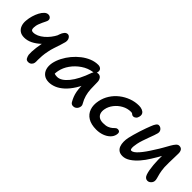

<svg xmlns="http://www.w3.org/2000/svg" viewBox="132 -1296 2094 2094"><g transform="rotate(45 1179.0 -249.0)"><path d="M173 -145Q131 -145 104 -164.5Q77 -184 65.5 -217.5Q54 -251 58 -291Q61 -330 72.5 -369Q84 -408 101 -440Q118 -472 139 -491.5Q160 -511 184 -511Q197 -511 207.5 -505Q218 -499 224 -488.5Q230 -478 228 -464Q227 -454 218.5 -437Q210 -420 199.5 -398Q189 -376 180.5 -352Q172 -328 171 -302Q170 -286 172.5 -275Q175 -264 183 -259Q191 -254 204 -254Q233 -254 263.5 -267.5Q294 -281 323.5 -306Q353 -331 377 -362Q401 -393 418 -427L437 -321Q399 -271 356.5 -231Q314 -191 268 -168Q222 -145 173 -145ZM393 13Q368 13 357.5 -4.5Q347 -22 342 -47Q340 -66 341 -95.5Q342 -125 346.5 -159Q351 -193 357 -224Q362 -247 370.5 -277.5Q379 -308 388.5 -339Q398 -370 407 -397Q416 -424 421 -440Q432 -473 448 -491Q464 -509 485 -509Q506 -509 520.5 -486Q535 -463 528 -429Q523 -407 510.5 -369.5Q498 -332 485 -292.5Q472 -253 467 -224Q457 -177 454.5 -142Q452 -107 452 -81Q452 -64 452.5 -53Q453 -42 451 -34Q448 -16 433 -1.5Q418 13 393 13Z M709 10Q662 10 631.5 -12.5Q601 -35 589.5 -74Q578 -113 587 -163Q597 -212 622.5 -261.5Q648 -311 684.5 -355Q721 -399 765.5 -433.5Q810 -468 858.5 -487.5Q907 -507 956 -507Q983 -507 999 -491Q1015 -475 1008 -444Q1006 -431 996.5 -422Q987 -413 971 -411Q902 -401 843.5 -361Q785 -321 745.5 -265.5Q706 -210 694 -149Q689 -124 688.5 -103.5Q688 -83 696 -51L655 -131Q674 -109 689.5 -102.5Q705 -96 731 -96Q791 -96 854 -172.5Q917 -249 968 -395Q976 -416 991.5 -427.5Q1007 -439 1025 -439Q1053 -439 1068 -417.5Q1083 -396 1083 -366Q1083 -308 1085.5 -261Q1088 -214 1099.5 -172Q1111 -130 1137 -85Q1145 -74 1144.5 -58Q1144 -42 1136 -27Q1128 -12 1114 -2.5Q1100 7 1081 7Q1066 7 1056 0.5Q1046 -6 1040 -17Q1025 -43 1014 -70.5Q1003 -98 996.5 -132.5Q990 -167 989 -213.5Q988 -260 993 -323L1035 -325Q1002 -230 961.5 -166Q921 -102 877.5 -63Q834 -24 791 -7Q748 10 709 10Z M1439 9Q1360 9 1310.5 -21.5Q1261 -52 1242.5 -105.5Q1224 -159 1238 -228Q1250 -288 1282.5 -339Q1315 -390 1363 -427.5Q1411 -465 1468 -486Q1525 -507 1585 -507Q1613 -507 1635.5 -498Q1658 -489 1668.5 -472Q1679 -455 1674 -429Q1669 -404 1654.5 -391Q1640 -378 1623 -378Q1611 -378 1604.5 -383Q1598 -388 1591.5 -392.5Q1585 -397 1571 -397Q1517 -397 1469 -370.5Q1421 -344 1388.5 -302Q1356 -260 1347 -213Q1340 -177 1348.5 -150.5Q1357 -124 1380.5 -109Q1404 -94 1442 -94Q1485 -94 1510.5 -104.5Q1536 -115 1551 -128Q1566 -141 1577 -151.5Q1588 -162 1602 -162Q1623 -162 1632 -150.5Q1641 -139 1636 -112Q1629 -76 1600.5 -48.5Q1572 -21 1530 -6Q1488 9 1439 9Z M1846 11Q1809 11 1787 -5Q1765 -21 1755 -48Q1745 -75 1744.5 -108Q1744 -141 1751 -174Q1757 -201 1767 -237.5Q1777 -274 1789.5 -312.5Q1802 -351 1814 -384.5Q1826 -418 1834 -437Q1847 -472 1860.5 -490.5Q1874 -509 1890 -509Q1907 -509 1920.5 -499.5Q1934 -490 1941 -475Q1948 -460 1944 -441Q1941 -426 1930.5 -397Q1920 -368 1907 -333Q1894 -298 1882 -262Q1870 -226 1864 -196Q1859 -172 1857 -150Q1855 -128 1858.5 -113.5Q1862 -99 1874 -99Q1903 -99 1948 -150Q1993 -201 2046 -288Q2075 -332 2097 -371.5Q2119 -411 2136.5 -441.5Q2154 -472 2170.5 -490Q2187 -508 2206 -508Q2235 -508 2247.5 -488.5Q2260 -469 2259 -439Q2259 -412 2257.5 -374Q2256 -336 2255.5 -297Q2255 -258 2256 -229Q2260 -175 2268.5 -141Q2277 -107 2283.5 -85Q2290 -63 2288 -46Q2286 -31 2277.5 -19Q2269 -7 2256.5 1Q2244 9 2229 9Q2192 9 2176.5 -36.5Q2161 -82 2154 -160Q2151 -196 2150 -236Q2149 -276 2150.5 -316Q2152 -356 2154 -390L2191 -374Q2176 -343 2153 -300.5Q2130 -258 2088 -191Q2056 -138 2016 -92Q1976 -46 1932.5 -17.5Q1889 11 1846 11Z"/></g></svg>

Font: Shantell Sans Medium
Style: Italic
Weight: 500
Italic angle: -11°
Designer: Stephen Nixon, Anya Danilova, Shantell Martin
Foundry: Arrow Type
Version: Version 1.011;[c5ecc13dd]